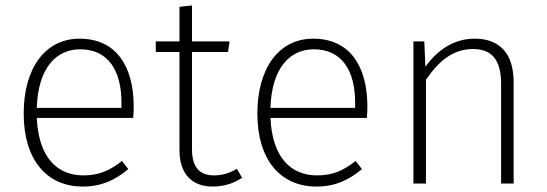

<svg xmlns="http://www.w3.org/2000/svg" viewBox="-20 -674 2010 705"><path d="M471 -282C471 -433 405 -532 272 -532C147 -532 67 -425 67 -257C67 -89 150 11 284 11C353 11 403 -13 451 -53L428 -83C383 -48 345 -30 286 -30C192 -30 122 -93 115 -241H469C470 -251 471 -266 471 -282ZM426 -278H115C120 -428 189 -493 274 -493C378 -493 426 -414 426 -297Z M850 -54C824 -39 797 -30 766 -30C711 -30 685 -62 685 -126V-483H817L823 -522H685V-654L639 -649V-522H552V-483H639V-123C639 -34 686 11 761 11C803 11 838 -1 869 -21Z M1329 -282C1329 -433 1263 -532 1130 -532C1005 -532 925 -425 925 -257C925 -89 1008 11 1142 11C1211 11 1261 -13 1309 -53L1286 -83C1241 -48 1203 -30 1144 -30C1050 -30 980 -93 973 -241H1327C1328 -251 1329 -266 1329 -282ZM1284 -278H973C978 -428 1047 -493 1132 -493C1236 -493 1284 -414 1284 -297Z M1723 -532C1646 -532 1586 -490 1542 -429L1538 -522H1498V0H1544V-381C1589 -447 1641 -494 1717 -494C1785 -494 1820 -455 1820 -366V0H1866V-372C1866 -474 1818 -532 1723 -532Z"/></svg>

Font: Fira Sans ExtraLight
Style: Regular
Weight: 200
Designer: bBox Type GmbH & Carrois Corporate GbR & Edenspiekermann AG
Foundry: bBox Type GmbH & Carrois Corporate GbR & Edenspiekermann AG
Version: Version 4.300;PS 004.300;hotconv 1.0.88;makeotf.lib2.5.64775